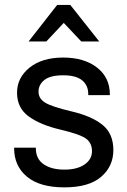

<svg xmlns="http://www.w3.org/2000/svg" viewBox="-20 -769 533 803"><path d="M39.1 -151.4V-148.9Q39.1 -74.7 92.8 -30Q146.5 14.6 249 14.6Q351.6 14.6 402.8 -29.3Q454.1 -73.2 454.1 -141.6Q454.1 -210 408.9 -246.6Q363.8 -283.2 280.8 -302.7Q197.8 -322.3 169.4 -339.4Q141.1 -356.4 141.1 -385.7Q141.1 -415 165.8 -434.6Q190.4 -454.1 244.1 -454.1Q297.9 -454.1 323.5 -433.1Q349.1 -412.1 349.1 -375.5V-371.1H439.5V-373.5Q439.5 -444.8 385.7 -486.6Q332 -528.3 244.1 -528.3Q156.2 -528.3 103.8 -486.3Q51.3 -444.3 51.3 -380.9Q51.3 -317.4 100.1 -282Q148.9 -246.6 231.9 -227.1Q314.9 -207.5 339.8 -189.2Q364.7 -170.9 364.7 -136.7Q364.7 -102.5 333.7 -81.1Q302.7 -59.6 249 -59.6Q195.3 -59.6 162.6 -82Q129.9 -104.5 129.9 -148.9V-151.4ZM273.9 -748.5H219.2L99.6 -595.7H173.8L246.6 -673.3L319.8 -595.7H395Z"/></svg>

Font: Roboto Flex
Style: Regular
Weight: 400
Designer: Berlow after Robertson
Foundry: Google
Version: Version 3.200;gftools[0.9.32]